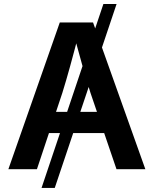

<svg xmlns="http://www.w3.org/2000/svg" viewBox="-20 -839 762 952"><path d="M558.1 -819.3 251.5 92.8H186L492.7 -819.3ZM21.5 0 276.4 -727.5H441.4L700.7 0H557.6L428.7 -378.4Q410.2 -437.5 389.4 -510.5Q368.7 -583.5 343.3 -677.7H372.1Q347.7 -583 327.4 -509.5Q307.1 -436 289.1 -378.4L163.1 0ZM170.4 -179.2V-284.2H551.8V-179.2Z"/></svg>

Font: Inter 17pt SemiBold
Style: Regular
Weight: 600
Version: Version 4.001;git-66647c0bb